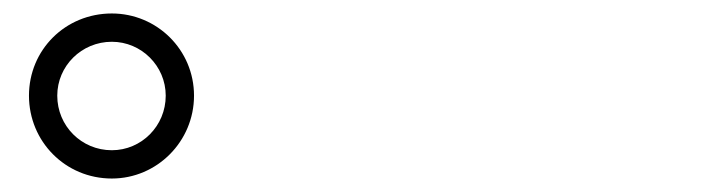

<svg xmlns="http://www.w3.org/2000/svg" viewBox="-20 -872 1040 285"><path d="M23 -730C23 -662 77 -607 146 -607C213 -607 268 -662 268 -730C268 -798 213 -852 146 -852C77 -852 23 -798 23 -730ZM65 -730C65 -774 101 -810 146 -810C190 -810 226 -774 226 -730C226 -685 190 -649 146 -649C101 -649 65 -685 65 -730Z"/></svg>

Font: Noto Serif CJK KR
Style: Bold
Weight: 700
Designer: Ryoko NISHIZUKA 西塚涼子 (kana & ideographs); Frank Grießhammer (Latin, Greek & Cyrillic); Wenlong ZHANG 张文龙 (bopomofo); San
Foundry: Adobe
Version: Version 2.001;hotconv 1.1.0;makeotfexe 2.6.0